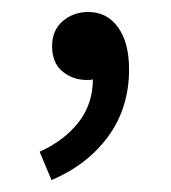

<svg xmlns="http://www.w3.org/2000/svg" viewBox="-20 -134 289 324"><path d="M46.9 122.1Q88.9 103 112.8 72Q136.7 41 136.7 0Q133.8 1 127 1Q103 1 85.4 -13.4Q67.9 -27.8 67.9 -56.2Q67.9 -83 85.9 -98.4Q104 -113.8 128.9 -113.8Q160.6 -113.8 179.2 -87.9Q197.8 -62 197.8 -17.1Q197.8 47.9 162.8 95.9Q127.9 144 66.9 169.9Z"/></svg>

Font: Pyidaungsu Numbers
Style: Regular
Weight: 400
Designer: Sun Tun
Foundry: MCF
Version: Version 2.053; ttfautohint (v1.8.2)